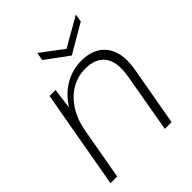

<svg xmlns="http://www.w3.org/2000/svg" viewBox="-192 -795 909 909"><g transform="rotate(-45 262.5 -340.5)"><path d="M19 0 107 -496H147L134 -394H135Q171 -451 222.5 -479.5Q274 -508 330 -508Q387 -508 424.5 -484Q462 -460 477.5 -413.5Q493 -367 481 -299L428 0H383L434 -293Q450 -380 420 -424Q390 -468 317 -468Q269 -468 227 -444.5Q185 -421 154.5 -376Q124 -331 111 -265L64 0ZM468 -681 461 -641 317 -557 203 -641 210 -681 322 -597Z"/></g></svg>

Font: DM Sans 28pt ExtraLight
Style: Italic
Weight: 250
Italic angle: -10°
Version: Version 4.004;gftools[0.9.30]